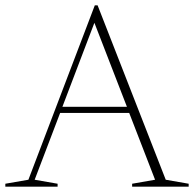

<svg xmlns="http://www.w3.org/2000/svg" viewBox="-24 -700 728 720"><path d="M597.5 -26 683.5 -11V0H471.5V-11L557.5 -26L460.5 -276.5H201.5L106 -26L192 -11V0H-4V-11L82.5 -26L331.5 -680H342ZM210 -299.5H452L330 -614.5Z"/></svg>

Font: Newsreader 16pt ExtraLight
Style: Regular
Weight: 275
Designer: Hugues Gentile
Foundry: Production Type
Version: Version 1.003; ttfautohint (v1.8.3)